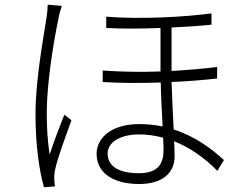

<svg xmlns="http://www.w3.org/2000/svg" viewBox="-20 -773 1040 817"><path d="M183 -753C183 -738 181 -719 178 -698C165 -614 131 -431 131 -288C131 -154 147 -48 167 24L214 20C213 12 211 -1 211 -10C210 -23 212 -40 215 -53C224 -99 262 -200 284 -261L254 -285C236 -241 208 -167 191 -115C182 -180 179 -229 179 -294C179 -412 206 -587 229 -695C232 -713 238 -733 243 -748ZM676 -137C676 -80 657 -36 571 -36C489 -36 438 -63 438 -120C438 -168 492 -201 572 -201C607 -201 641 -196 674 -187C675 -166 676 -149 676 -137ZM904 -488C847 -481 781 -475 710 -471V-656C775 -659 835 -663 880 -668V-716C768 -701 578 -690 432 -702V-654C503 -650 585 -651 663 -654V-469C583 -466 499 -467 417 -473V-424C497 -419 583 -419 664 -422C665 -363 669 -293 672 -235C641 -241 608 -245 573 -245C444 -245 391 -178 391 -119C391 -34 466 10 572 10C665 10 723 -32 723 -108C723 -125 722 -147 721 -172C788 -145 850 -102 905 -46L933 -92C878 -142 808 -194 719 -222C716 -286 712 -359 710 -424C783 -427 850 -433 904 -439Z"/></svg>

Font: Noto Sans CJK JP Light
Style: Regular
Weight: 300
Designer: Ryoko NISHIZUKA (kana & ideographs); Paul D. Hunt (Latin, Greek & Cyrillic); Wenlong ZHANG (bopomofo); Sandoll Communica
Foundry: Adobe Systems Incorporated
Version: Version 1.004;PS 1.004;hotconv 1.0.82;makeotf.lib2.5.63406